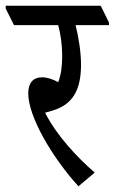

<svg xmlns="http://www.w3.org/2000/svg" viewBox="-56 -643 402 673"><path d="M219 10 276 -38C215 -91 143 -167 102 -248C113 -251 125 -254 130 -256C199 -277 228 -328 228 -416C228 -460 220 -510 209 -555H326V-564L297 -623H-36V-613L-7 -555H148C157 -522 162 -485 162 -446C162 -412 158 -380 148 -355C128 -366 109 -372 91 -372C61 -372 43 -353 43 -316C43 -234 127 -91 219 10Z"/></svg>

Font: Noto Serif Devanagari ExtraCondensed
Style: Regular
Weight: 400
Width: 2
Designer: Universal Thirst, Indian Type Foundry and the Monotype Design Team
Foundry: Monotype Imaging Inc.
Version: Version 2.004